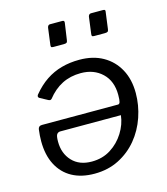

<svg xmlns="http://www.w3.org/2000/svg" viewBox="-112 -829 805 926"><g transform="rotate(-15 290.5 -366.0)"><path d="M295 -730 283 -647Q282 -638 278 -635Q274 -632 264 -632H212Q203 -632 201 -635Q199 -638 200 -645L211 -729Q214 -742 224 -742H286Q297 -742 295 -730ZM499 -730 488 -647Q487 -638 483 -635Q479 -632 469 -632H416Q407 -632 405 -635Q403 -638 404 -645L415 -729Q418 -742 429 -742H490Q502 -742 499 -730ZM316 -540Q384 -540 433.5 -512Q483 -484 510.5 -433.5Q538 -383 538 -315Q538 -254 518 -195.5Q498 -137 460 -91Q422 -45 368 -17.5Q314 10 246 10Q181 10 134.5 -15.5Q88 -41 62.5 -90Q37 -139 37 -208Q37 -222 38 -236.5Q39 -251 41 -266Q42 -274 47 -278.5Q52 -283 61 -283H441Q448 -283 451 -292.5Q454 -302 454 -328Q454 -397 412.5 -436.5Q371 -476 306 -476Q254 -476 212.5 -455Q171 -434 138 -392Q133 -388 129.5 -388.5Q126 -389 122 -391L83 -412Q73 -418 80 -429Q113 -469 149 -493Q185 -517 226.5 -528.5Q268 -540 316 -540ZM138 -230Q128 -230 121.5 -222Q115 -214 115 -185Q115 -126 150.5 -88Q186 -50 248 -50Q302 -50 343 -76Q384 -102 410 -143.5Q436 -185 441 -230Z"/></g></svg>

Font: Libre Franklin
Style: Italic
Weight: 400
Italic angle: -8°
Designer: Pablo Impallari, Rodrigo Fuenzalida, Nhung Nguyen
Foundry: Impallari Type
Version: Version 3.000